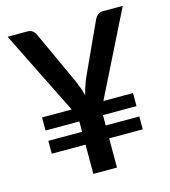

<svg xmlns="http://www.w3.org/2000/svg" viewBox="-108 -808 794 895"><g transform="rotate(-15 289.0 -360.5)"><path d="M69 -253V-316H212L11 -721H106Q122 -721 131.5 -713.5Q141 -706 147 -693L265 -436Q274 -415 280 -398Q286 -381 290 -363Q294 -381 299.5 -398Q305 -415 313 -436L431 -693Q436 -704 446 -712.5Q456 -721 472 -721H567L365 -316H508V-253H346V-203H508V-141H346V0H232V-141H69V-203H232V-253Z"/></g></svg>

Font: Aleo SemiBold
Style: Regular
Weight: 600
Designer: Alessio Laiso
Foundry: Alessio Laiso
Version: Version 2.001;gftools[0.9.29]